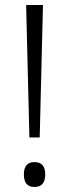

<svg xmlns="http://www.w3.org/2000/svg" viewBox="-20 -734 274 764"><path d="M138 -187H97L84 -714H151ZM75 -40Q75 -89 117 -89Q160 -89 160 -40Q160 10 117 10Q75 10 75 -40Z"/></svg>

Font: Noto Sans Lao UI SemCond Light
Style: Regular
Weight: 300
Width: 4
Designer: Monotype Design Team
Foundry: Monotype Imaging Inc.
Version: Version 2.000; ttfautohint (v1.8.4.7-5d5b)